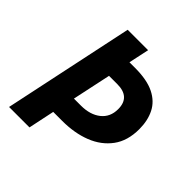

<svg xmlns="http://www.w3.org/2000/svg" viewBox="-192 -852 990 990"><g transform="rotate(45 303.0 -357.0)"><path d="M26 0 177 -714H326L302 -602H343Q430 -602 482.5 -576Q535 -550 558.5 -503Q582 -456 582 -394Q582 -309 541 -253.5Q500 -198 430 -170.5Q360 -143 271 -143H205L175 0ZM232 -267H283Q350 -267 391 -299.5Q432 -332 432 -390Q432 -478 337 -478H277Z"/></g></svg>

Font: Noto IKEA Latin
Style: Bold Italic
Weight: 700
Italic angle: -12°
Designer: Monotype Design Team
Foundry: Monotype Imaging Inc.
Version: Version 1.0